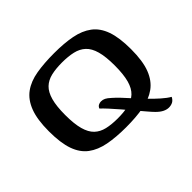

<svg xmlns="http://www.w3.org/2000/svg" viewBox="-132 -634 882 882"><g transform="rotate(-45 308.5 -193.0)"><path d="M305 7Q240 7 190.5 -2.5Q141 -12 107.5 -37Q74 -62 57.5 -108.5Q41 -155 41 -231Q41 -307 59 -354Q77 -401 111.5 -426Q146 -451 196.5 -459.5Q247 -468 312 -468Q377 -468 426 -458.5Q475 -449 508.5 -424Q542 -399 558.5 -352.5Q575 -306 575 -231Q575 -154 557 -107.5Q539 -61 504.5 -36Q470 -11 420 -2Q370 7 305 7ZM307 -49Q347 -49 377.5 -56Q408 -63 428.5 -82Q449 -101 459 -137Q469 -173 469 -231Q469 -288 459 -324Q449 -360 428.5 -379Q408 -398 377.5 -405Q347 -412 307 -412Q267 -412 237 -405Q207 -398 187 -379Q167 -360 157 -324Q147 -288 147 -231Q147 -173 157 -137Q167 -101 187 -82Q207 -63 237 -56Q267 -49 307 -49ZM508 82Q495 82 480.5 75Q466 68 450 52Q440 42 423.5 22.5Q407 3 387 -20.5Q367 -44 346.5 -68Q326 -92 308 -111.5Q290 -131 279 -141Q283 -151 291 -155Q299 -159 307 -159Q319 -159 329 -154Q339 -149 353 -136Q367 -124 385 -105Q403 -86 424 -62.5Q445 -39 467 -16.5Q489 6 511 25.5Q533 45 552 56Q545 70 534 76Q523 82 508 82Z"/></g></svg>

Font: Genos Thin Medium
Style: Regular
Weight: 500
Version: Version 1.010